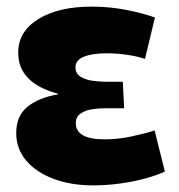

<svg xmlns="http://www.w3.org/2000/svg" viewBox="-20 -552 540 580"><path d="M261 8Q195 8 142.5 -11.5Q90 -31 59.5 -66.5Q29 -102 29 -150Q29 -202 63 -229.5Q97 -257 155 -267V-269Q35 -301 35 -393Q35 -457 96 -494.5Q157 -532 257 -532Q313 -532 364.5 -521.5Q416 -511 448 -499L418 -374Q395 -382 363.5 -386.5Q332 -391 303 -391Q258 -391 233 -380.5Q208 -370 208 -349Q208 -329 224.5 -319.5Q241 -310 263.5 -307.5Q286 -305 303 -305H351L355 -225H297Q279 -225 258.5 -222Q238 -219 223.5 -209Q209 -199 209 -180Q209 -131 296 -131Q336 -131 378 -140Q420 -149 447 -158L478 -34Q458 -24 423 -14Q388 -4 345.5 2Q303 8 261 8Z"/></svg>

Font: Murecho ExtraBold
Style: Regular
Weight: 800
Designer: Neil Summerour
Foundry: Positype
Version: Version 1.010; ttfautohint (v1.8.3)